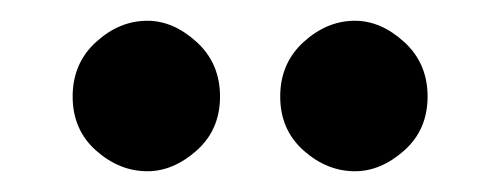

<svg xmlns="http://www.w3.org/2000/svg" viewBox="-20 -635 482 185"><path d="M50 -542Q50 -574 72.5 -594.5Q95 -615 122 -615Q147 -615 169.5 -594.5Q192 -574 192 -542Q192 -510 169.5 -490Q147 -470 122 -470Q95 -470 72.5 -490Q50 -510 50 -542ZM250 -542Q250 -574 272.5 -594.5Q295 -615 322 -615Q347 -615 369.5 -594.5Q392 -574 392 -542Q392 -510 369.5 -490Q347 -470 322 -470Q295 -470 272.5 -490Q250 -510 250 -542Z"/></svg>

Font: Reem Kufi
Style: Bold
Weight: 700
Designer: Khaled Hosny
Version: Version 1.001